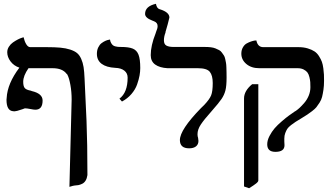

<svg xmlns="http://www.w3.org/2000/svg" viewBox="-20 -769 1757 1010"><path d="M166 -191.9Q157.7 -191.9 139.4 -195.6Q121.1 -199.2 110.8 -199.2Q110.4 -199.2 99.1 -194.8Q94.2 -193.8 82.3 -189.5Q70.3 -185.1 61 -184.1Q55.2 -182.6 47.9 -184.1Q14.2 -187.5 14.2 -244.1Q14.2 -250 15.1 -253.9Q19 -329.6 82 -413.1Q52.7 -422.9 35.4 -446Q18.1 -469.2 18.1 -494.1Q18.1 -509.8 26.9 -523.4Q35.6 -537.1 48.3 -545.9Q61 -554.7 73.7 -561.3Q86.4 -567.9 95.2 -570.3L104 -573.2Q108.9 -551.3 118.2 -536.1Q127.4 -521 139.2 -521H225.1Q268.6 -521 297.6 -518.3Q326.7 -515.6 349.6 -508.1Q372.6 -500.5 385.5 -489.7Q398.4 -479 407.2 -459.2Q416 -439.5 419.7 -416Q423.3 -392.6 424.8 -356.9L435.1 -133.8Q439.9 -14.6 439.9 151.9Q437.5 169.4 430.2 181.2Q422.9 192.9 411.9 198Q400.9 203.1 392.3 204.8Q383.8 206.5 372.1 207Q367.2 207 345.2 213.9L356.9 -245.1Q356.9 -286.1 350.3 -322.3Q343.8 -358.4 335 -375Q333.5 -378.9 330.1 -380.9Q308.1 -410.2 256.8 -410.2H129.9Q102.1 -370.1 102.1 -338.9Q102.1 -315.9 109.9 -306.2Q117.7 -296.4 142.1 -292Q143.1 -291.5 144.8 -291Q146.5 -290.5 147 -290Q204.1 -276.9 204.1 -240.2Q204.1 -191.9 166 -191.9Z M621.6 -234.9 608.4 -250Q651.4 -282.2 651.4 -360.8Q651.4 -383.8 634 -397.5Q616.7 -411.1 586.4 -412.1Q539.6 -414.6 514.6 -433.3Q489.7 -452.1 489.7 -485.8Q489.7 -504.9 496.8 -519.5Q503.9 -534.2 513.9 -541.7Q523.9 -549.3 534.2 -554Q544.4 -558.6 551.8 -559.6L558.6 -561Q560.1 -550.3 564.7 -542.5Q569.3 -534.7 574.2 -530.8Q579.1 -526.9 587.2 -524.9Q595.2 -522.9 600.8 -522.5Q606.4 -522 615.7 -522Q657.7 -522 678.7 -513.2Q699.7 -504.4 708.7 -481.2Q717.8 -458 717.8 -411.1Q717.8 -392.6 714.1 -371.8Q710.4 -351.1 701.2 -324.7Q691.9 -298.3 671.4 -274.4Q650.9 -250.5 621.6 -234.9Z M842.3 -557.1Q842.3 -536.1 855.5 -529.1Q868.7 -522 893.1 -522H1058.1Q1075.2 -522 1089.1 -520.3Q1103 -518.6 1113.8 -514.2Q1124.5 -509.8 1132.8 -505.4Q1141.1 -501 1147.2 -492.4Q1153.3 -483.9 1157.7 -477.5Q1162.1 -471.2 1164.8 -458.5Q1167.5 -445.8 1168.9 -438Q1170.4 -430.2 1170.9 -414.1Q1171.4 -397.9 1171.6 -388.7Q1171.9 -379.4 1171.9 -360.8Q1171.9 -316.9 1165.8 -293.2Q1159.7 -269.5 1145.5 -248.5Q1131.3 -227.5 1091.3 -182.1Q1053.7 -140.1 1036.4 -114Q1019 -87.9 1019 -63Q1019 -51.3 1022 -43.9Q1023.9 -32.2 1023.9 -27.8Q1023.9 -9.3 1011 1Q998 11.2 975.1 11.2Q926.3 11.2 926.3 -32.2Q926.3 -86.4 1037.1 -200.2Q1048.3 -210 1054.2 -216.8Q1082 -246.1 1090.6 -267.3Q1099.1 -288.6 1099.1 -332Q1099.1 -372.1 1083.7 -391.1Q1068.4 -410.2 1021 -410.2H875H861.3Q819.8 -412.6 796.4 -429.4Q772.9 -446.3 772.9 -479Q772.9 -528.8 798.3 -592.8Q798.8 -594.2 799.8 -597.4Q800.8 -600.6 801.3 -602.1Q809.1 -619.6 809.1 -631.8Q809.1 -649.9 790 -657.2Q784.2 -659.2 780.3 -661.1Q743.2 -675.3 743.2 -695.8Q743.2 -736.3 800.3 -749Q804.7 -723.6 821.3 -720.2Q871.1 -704.6 871.1 -676.8Q871.1 -674.3 862.1 -640.9Q853 -607.4 850.1 -599.1H851.1Q842.3 -577.1 842.3 -557.1Z M1475.6 -40V-24.9Q1476.6 -19 1476.6 -4.9Q1476.6 29.8 1428.7 29.8Q1385.7 29.8 1385.7 -9.8Q1385.7 -30.8 1397.7 -53.7Q1409.7 -76.7 1424.6 -94Q1439.5 -111.3 1462.9 -131.3Q1486.3 -151.4 1499 -160.4Q1511.7 -169.4 1529.8 -182.1Q1535.6 -185.1 1536.6 -186Q1546.4 -192.9 1556.2 -201.9Q1565.9 -210.9 1580.3 -227.3Q1594.7 -243.7 1603.8 -265.4Q1612.8 -287.1 1612.8 -310.1Q1612.8 -326.2 1612.1 -336.9Q1611.3 -347.7 1607.7 -363Q1604 -378.4 1597.4 -387.5Q1590.8 -396.5 1577.6 -403.3Q1564.5 -410.2 1545.9 -410.2H1343.8Q1302.2 -410.2 1275.9 -432.4Q1249.5 -454.6 1249.5 -486.8Q1249.5 -505.4 1257.6 -519.5Q1265.6 -533.7 1277.3 -540.3Q1289.1 -546.9 1300.8 -550.8Q1312.5 -554.7 1320.3 -555.7L1328.6 -556.2Q1335.9 -521 1364.7 -521H1549.8Q1577.1 -521 1598.9 -514.4Q1620.6 -507.8 1634.5 -498.5Q1648.4 -489.3 1658.4 -473.1Q1668.5 -457 1673.3 -443.6Q1678.2 -430.2 1680.9 -409.4Q1683.6 -388.7 1684.1 -376.2Q1684.6 -363.8 1684.6 -344.2Q1684.6 -317.9 1681.4 -296.4Q1678.2 -274.9 1674.3 -259.3Q1670.4 -243.7 1660.9 -228.8Q1651.4 -213.9 1644.3 -205.1Q1637.2 -196.3 1621.6 -184.3Q1606 -172.4 1596.2 -166Q1586.4 -159.7 1565.9 -147Q1544.9 -134.3 1535.2 -128.2Q1525.4 -122.1 1511.2 -111.1Q1497.1 -100.1 1491.2 -91.1Q1485.4 -82 1480.5 -68.8Q1475.6 -55.7 1475.6 -40ZM1290.5 221.2 1263.7 211.9V-251Q1263.7 -291 1306.6 -326.2H1338.9V180.2Q1338.9 187 1327.1 196.3Q1315.4 205.6 1290.5 221.2Z"/></svg>

Font: Common Serif SemiBold
Style: Regular
Weight: 600
Designer: Philipp H. Poll, Khaled Hosny
Foundry: Stefan Peev, Context Ltd.
Version: Version 1.026